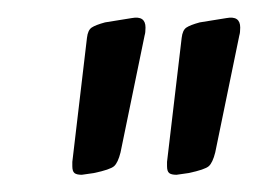

<svg xmlns="http://www.w3.org/2000/svg" viewBox="-20 -730 304 223"><path d="M64 -537Q64 -531 66.5 -529Q69 -527 75 -527L89 -529Q108 -533 112.5 -537Q117 -541 120 -553L148 -689Q149 -692 149 -698Q149 -712 133 -709L102 -704Q91 -701 86.5 -698Q82 -695 81 -686L64 -542ZM174 -537Q174 -531 176.5 -529Q179 -527 185 -527L199 -529Q218 -533 222.5 -537Q227 -541 230 -553L258 -689Q259 -692 259 -698Q259 -712 243 -709L212 -704Q201 -701 196.5 -698Q192 -695 191 -686L174 -542Z"/></svg>

Font: Farsan
Style: Regular
Weight: 400
Version: Version 1.001g;PS 1.001;hotconv 1.0.86;makeotf.lib2.5.63406 